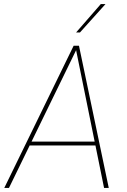

<svg xmlns="http://www.w3.org/2000/svg" viewBox="-20 -921 624 941"><path d="M1 0 341 -697H367L513 0H490L353 -675L24 0ZM118 -208 129 -227H450L454 -208ZM353 -762 474 -901H497L372 -762Z"/></svg>

Font: Hanken Grotesk Thin
Style: Italic
Weight: 250
Italic angle: -8°
Designer: Alfredo Marco Pradil
Foundry: Hanken Design Co.
Version: Version 3.013